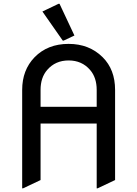

<svg xmlns="http://www.w3.org/2000/svg" viewBox="-20 -980 728 1019"><path d="M291 -960H295.9L375 -791.5L317.9 -764.6H313L205.1 -918.9ZM97.7 19.5V-502.9Q97.7 -608.4 163.6 -676.3Q232.9 -747.1 344.2 -747.1Q453.6 -747.1 524.9 -676.3Q590.8 -610.8 590.8 -502.9V-24.4L498 19.5H493.2V-324.2H195.3V-24.4L102.5 19.5ZM195.3 -413.1H493.2V-502.9Q493.2 -568.4 458 -608.9Q414.6 -659.2 344.2 -659.2Q273.9 -659.2 230.5 -608.9Q195.3 -568.4 195.3 -502.9Z"/></svg>

Font: Nova Round
Style: Book
Weight: 400
Version: Version 2.000